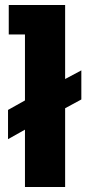

<svg xmlns="http://www.w3.org/2000/svg" viewBox="-20 -750 355 770"><path d="M241.2 0H80.1V-230L12.2 -191.9V-309.1L80.1 -347.2V-611.8H15.1V-730H241.2V-433.1L306.2 -467.8V-351.1L241.2 -315.9Z"/></svg>

Font: Sora
Style: Bold
Weight: 700
Designer: Jonathan Barnbrook, Julián Moncada
Foundry: Barnbrook Fonts
Version: Version 2.000